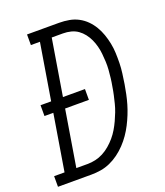

<svg xmlns="http://www.w3.org/2000/svg" viewBox="-177 -827 788 918"><g transform="rotate(-20 217.0 -367.5)"><path d="M-41 0V-54H12L59 -340H14V-395H68L115 -681H69V-735H232Q258 -735 283 -730.5Q308 -726 329.5 -714.5Q351 -703 368 -686Q385 -669 397.5 -648Q410 -627 418 -604Q426 -581 431 -556.5Q436 -532 437 -506.5Q438 -481 437.5 -455.5Q437 -430 433.5 -404Q430 -378 426 -352Q422 -328 417 -304Q412 -280 405 -256Q398 -232 388.5 -208.5Q379 -185 367.5 -162.5Q356 -140 341.5 -119Q327 -98 309 -79Q291 -60 270 -44.5Q249 -29 225.5 -18.5Q202 -8 177.5 -4Q153 0 129 0ZM72 -54H129Q149 -54 169.5 -58.5Q190 -63 209 -73Q228 -83 245 -97.5Q262 -112 276 -128.5Q290 -145 301 -163.5Q312 -182 321 -201.5Q330 -221 337.5 -240.5Q345 -260 350 -280Q355 -300 359.5 -320Q364 -340 367 -360Q371 -381 373.5 -402Q376 -423 377.5 -443.5Q379 -464 378 -484.5Q377 -505 375 -525Q373 -545 368 -564Q363 -583 355 -600.5Q347 -618 335 -633.5Q323 -649 307.5 -660Q292 -671 272.5 -676Q253 -681 232 -681H175L128 -395H240V-340H119Z"/></g></svg>

Font: Iosevka QP Light
Style: Italic
Weight: 300
Italic angle: -9°
Designer: Belleve Invis
Foundry: Belleve Invis
Version: Version 20.0.0; ttfautohint (v1.8.4)